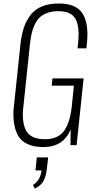

<svg xmlns="http://www.w3.org/2000/svg" viewBox="-20 -839 550 1110"><path d="M181.2 251.5 170.4 230.5Q213.4 204.1 220.2 146H185.1L192.9 70.8H258.3L251.5 133.3Q246.1 181.6 230.7 208.5Q215.3 235.4 181.2 251.5ZM230.5 11.2Q174.3 11.2 137 -7.1Q99.6 -25.4 82.5 -58.3Q65.4 -91.3 59.8 -136.5Q54.2 -181.6 61.5 -234.9L97.7 -578.6Q103.5 -635.3 117.2 -676.8Q130.9 -718.3 156 -751.5Q181.2 -784.7 222.2 -801.8Q263.2 -818.8 320.3 -818.8Q420.9 -818.8 457.8 -759.8Q494.6 -700.7 482.4 -587.9L479.5 -559.6H428.2L431.6 -591.3Q441.4 -685.1 416.5 -729.7Q391.6 -774.4 316.4 -774.4Q281.2 -774.4 254.6 -764.9Q228 -755.4 210.7 -739.3Q193.4 -723.1 181.2 -697.8Q168.9 -672.4 162.8 -644.8Q156.7 -617.2 152.8 -580.6L115.7 -228Q109.9 -183.6 113.3 -147.9Q116.7 -112.3 129.2 -86.9Q141.6 -61.5 168.9 -47.9Q196.3 -34.2 238.8 -34.2Q314.9 -34.2 349.9 -81.8Q384.8 -129.4 395 -224.6L407.2 -343.8H278.8L283.2 -385.7H463.4L422.9 0H387.2L388.7 -90.8Q346.2 11.2 230.5 11.2Z"/></svg>

Font: Oswald
Style: Extra-Light
Weight: 200
Designer: Vernon Adams
Foundry: Vernon Adams
Version: 3.0; ttfautohint (v0.94.23-7a4d-dirty) -l 8 -r 50 -G 200 -x 